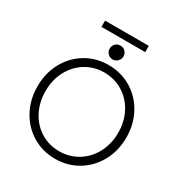

<svg xmlns="http://www.w3.org/2000/svg" viewBox="-220 -1138 1239 1306"><g transform="rotate(30 399.5 -485.0)"><path d="M50.8 -360.4Q50.8 -463.9 96.2 -547.9Q141.6 -631.8 221.2 -679.7Q300.8 -727.5 398.4 -727.5Q497.1 -727.5 577.1 -679.7Q657.2 -631.8 703.1 -547.6Q749 -463.4 749 -359.4Q749 -255.9 703.1 -171.9Q657.2 -87.9 577.4 -40Q497.6 7.8 399.4 7.8Q301.8 7.8 221.9 -40.3Q142.1 -88.4 96.4 -172.4Q50.8 -256.3 50.8 -360.4ZM684.6 -360.4Q684.6 -448.2 647 -518.8Q609.4 -589.4 543.9 -629.2Q478.5 -668.9 398.4 -668.9Q319.8 -668.9 254.6 -629.2Q189.5 -589.4 151.9 -518.8Q114.3 -448.2 114.3 -360.4Q114.3 -272 151.4 -201.2Q188.5 -130.4 253.4 -90.6Q318.4 -50.8 398.4 -50.8Q479 -50.8 544.4 -91.1Q609.9 -131.3 647.2 -202.1Q684.6 -272.9 684.6 -360.4ZM347.7 -827.1Q347.7 -850.6 363.3 -866.5Q378.9 -882.3 402.3 -881.8Q424.3 -882.3 439.9 -866.7Q455.6 -851.1 456.1 -828.1Q455.6 -805.7 439.9 -789.8Q424.3 -773.9 402.3 -773.4Q379.4 -773.4 363.5 -789.3Q347.7 -805.2 347.7 -827.1ZM225.6 -976.6H569.3V-927.7H225.6Z"/></g></svg>

Font: Reddit Sans Chocolate Light
Style: Regular
Weight: 300
Designer: Stephen Hutchings
Foundry: Reddit
Version: Version 1.013